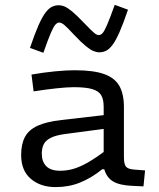

<svg xmlns="http://www.w3.org/2000/svg" viewBox="-20 -761 654 788"><path d="M226.7 -60.2Q253.7 -60.2 280.2 -67.6Q306.7 -75 339.7 -93.6Q372.6 -112.3 416.2 -145.2L408 -66.2H399.4Q354.8 -30.3 308.5 -11.7Q262.2 6.9 208.3 6.9Q146 6.9 106.4 -27.1Q66.8 -61 66.8 -124.8Q66.8 -169.7 82.3 -198.8Q97.8 -227.9 133.9 -244.7Q170 -261.4 231.5 -268.4L427.8 -291V-234.9L247.4 -211Q207.7 -205.7 187 -194.7Q166.3 -183.8 158.9 -167.8Q151.5 -151.8 151.5 -130.6Q151.5 -97.2 170.1 -78.7Q188.6 -60.2 226.7 -60.2ZM488.6 -116.5Q488.6 -87.4 496.9 -77.2Q505.1 -67 530.4 -65L575.4 -61.6L568.9 3.9L521.7 1.7Q470.9 -0.6 444.4 -16.2Q417.9 -31.8 408 -66.2L405.5 -89.3V-322.6Q405.5 -352.7 395.4 -370Q385.3 -387.4 358.7 -395.3Q332.2 -403.2 282.9 -403.2Q255.5 -403.2 211.9 -398.5Q168.2 -393.9 118 -385.9L109.2 -455Q161.5 -464 207.6 -468.4Q253.6 -472.7 286.5 -472.7Q363.6 -472.7 407.5 -457Q451.5 -441.2 470.1 -408Q488.6 -374.7 488.6 -321.5ZM285.7 -616.5Q253.3 -651.4 242.3 -659.9Q231.2 -668.5 222.8 -668.5Q215.8 -668.5 208 -660.6Q200.3 -652.7 189 -626.8Q177.8 -600.8 158 -544.4L103 -564.4Q122.6 -622.3 138 -657.1Q153.4 -691.9 167 -709.6Q180.6 -727.3 193.5 -733.3Q206.5 -739.4 220.8 -739.4Q232.8 -739.4 245.3 -734.2Q257.8 -729 276.1 -713.9Q294.5 -698.8 322.6 -669.2Q355.3 -635.3 366.2 -626.2Q377 -617.1 385.4 -617.1Q393.5 -617.1 400.9 -625Q408.3 -632.9 419.7 -659.4Q431.1 -685.9 450.9 -741.2L505.3 -721.2Q485.7 -663.6 470.3 -628.7Q454.8 -593.7 441.3 -576Q427.7 -558.3 414.7 -552.3Q401.8 -546.3 387.5 -546.3Q376.5 -546.3 363.7 -551.5Q350.8 -556.6 332.3 -571.7Q313.7 -586.9 285.7 -616.5Z"/></svg>

Font: Intel One Mono Light
Style: Regular
Weight: 300
Monospace: yes
Designer: Fred Shallcrass
Foundry: Frere-Jones Type LLC
Version: Version 1.004